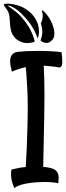

<svg xmlns="http://www.w3.org/2000/svg" viewBox="-55 -925 358 1043"><path d="M11.7 66.4Q4.9 43 4.9 18.6Q4.9 11.7 6.8 -3.9Q16.6 -6.8 56.6 -14.6L85 -17.6Q90.8 -108.4 94.7 -255.9L95.7 -336.9Q95.7 -403.3 92.8 -450.2Q87.9 -539.1 85 -560.5Q67.4 -556.6 58.6 -553.7L35.2 -545.9Q23.4 -542 9.8 -535.2Q0 -572.3 0 -590.8Q0 -639.6 43.9 -643.6Q85.9 -648.4 147.5 -648.4Q227.5 -648.4 279.3 -641.6Q283.2 -614.3 283.2 -595.7V-580.1Q283.2 -576.2 281.2 -570.3Q277.3 -560.5 267.6 -557.6Q254.9 -561.5 243.2 -562.5L214.8 -565.4L182.6 -568.4Q186.5 -503.9 186.5 -408.2Q186.5 -339.8 185.5 -298.8L179.7 -18.6Q229.5 -14.6 246.6 -0.5Q263.7 13.7 263.7 41L261.7 70.3Q230.5 63.5 184.6 63.5L140.6 65.4Q115.2 67.4 91.8 71.3Q37.1 81.1 23.4 97.7Q16.6 84 11.7 66.4ZM-33.2 -895.5Q-35.2 -897.5 -34.2 -899.9Q-33.2 -902.3 -30.3 -903.3Q-12.7 -908.2 20.5 -900.9Q53.7 -893.6 73.2 -882.8Q110.4 -862.3 130.9 -833Q151.4 -803.7 155.3 -773.4Q160.2 -738.3 149.4 -716.8Q129.9 -772.5 94.7 -814.5Q57.6 -859.4 28.8 -877.9Q0 -896.5 -10.7 -894.5Q-13.7 -893.6 3.4 -881.8Q20.5 -870.1 40.5 -853Q60.5 -835.9 81.1 -808.6Q120.1 -757.8 133.8 -699.2Q123 -693.4 103 -691.4Q83 -689.5 65.4 -695.3Q30.3 -707 12.7 -738.3Q0 -760.7 -2 -816.4L-3.9 -836.9Q-6.8 -857.4 -16.6 -871.1ZM231.4 -710.9Q220.7 -698.2 209 -693.8Q197.3 -689.5 180.7 -695.3Q171.9 -698.2 165 -705.1Q172.9 -724.6 174.8 -746.1Q175.8 -772.5 167 -796.9Q174.8 -814.5 175.8 -825.2Q179.7 -846.7 172.9 -862.3Q171.9 -866.2 174.3 -867.7Q176.8 -869.1 178.7 -867.2Q203.1 -845.7 219.7 -814.5Q236.3 -783.2 239.7 -754.4Q243.2 -725.6 231.4 -710.9Z"/></svg>

Font: BKP Parklife Text
Style: Regular
Weight: 400
Designer: Font Diner, Inc.; LA MECHKY PLUS GmbH
Foundry: Font Diner, Inc.; LA MECHKY PLUS GmbH
Version: Version 1.007